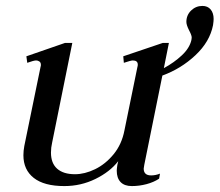

<svg xmlns="http://www.w3.org/2000/svg" viewBox="-20 -618 741 648"><path d="M59 -94Q59 -109 62 -125L117 -393Q118 -395 118 -399Q118 -407 113 -410.5Q108 -414 102 -414Q94 -414 72 -406L69 -428L199 -473H224L156 -137Q152 -120 152 -103Q152 -67 173 -48.5Q194 -30 233 -30Q266 -30 301 -47Q336 -64 363.5 -97.5Q391 -131 400 -178L444 -393Q445 -395 445 -400Q445 -414 428 -414Q422 -414 398 -406L396 -428L529 -473H550L533 -388Q568 -407 594 -431.5Q620 -456 626 -483Q628 -491 626 -497.5Q624 -504 621.5 -509Q619 -514 618 -516Q609 -534 609 -544Q609 -567 625 -582.5Q641 -598 663 -598Q681 -598 691 -586Q701 -574 701 -554Q701 -547 699 -533Q688 -477 639.5 -431.5Q591 -386 528 -363L467 -62Q465 -52 465 -49Q465 -26 490 -26Q505 -26 520 -32L517 -15Q499 -3 474.5 3.5Q450 10 425 10Q400 10 387 -3.5Q374 -17 374 -42Q374 -47 376 -61L379 -74Q351 -38 302 -14Q253 10 197 10Q129 10 94 -17.5Q59 -45 59 -94Z"/></svg>

Font: Taviraj
Style: Italic
Weight: 400
Italic angle: -12°
Designer: Katatrad Team
Foundry: CadsonDemak
Version: Version 1.001